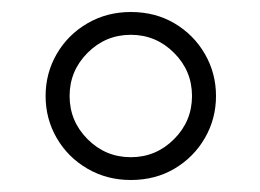

<svg xmlns="http://www.w3.org/2000/svg" viewBox="-20 -731 434 320"><path d="M340 -571Q340 -533 321.5 -501Q303 -469 271 -450Q239 -431 198 -431Q158 -431 125.5 -450Q93 -469 74.5 -501Q56 -533 56 -571Q56 -609 74.5 -641Q93 -673 125.5 -692Q158 -711 198 -711Q239 -711 271 -692Q303 -673 321.5 -641Q340 -609 340 -571ZM96 -571Q96 -529 126 -499Q156 -469 198 -469Q240 -469 270 -499Q300 -529 300 -571Q300 -613 270 -643Q240 -673 198 -673Q156 -673 126 -643Q96 -613 96 -571Z"/></svg>

Font: Red Hat Display
Style: Regular
Weight: 300
Designer: Pentagram, MCKL
Foundry: Pentagram, MCKL
Version: Version 1.023